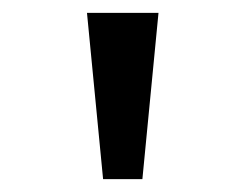

<svg xmlns="http://www.w3.org/2000/svg" viewBox="-20 -749 366 298"><path d="M140 -471 115 -729H226L201 -471Z"/></svg>

Font: ugurmukhi85
Style: Book
Weight: 400
Designer: Jelle Bosma - Monotype Design Team
Foundry: Monotype Imaging Inc.
Version: Version 2.003